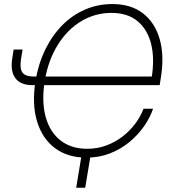

<svg xmlns="http://www.w3.org/2000/svg" viewBox="-20 -757 853 934"><path d="M400.4 9.8Q308.6 9.8 246.8 -36.9Q185.1 -83.5 159.9 -167.5Q134.8 -251.5 152.8 -364.3Q167 -448.2 200.7 -516.8Q234.4 -585.4 283.4 -634.8Q332.5 -684.1 394.3 -710.7Q456.1 -737.3 526.4 -737.3Q617.7 -737.3 676 -691.7Q734.4 -646 757.1 -565.7Q779.8 -485.4 762.7 -380.4L756.8 -342.8H183.1L189.5 -384.8H734.4L717.3 -377Q732.9 -470.2 715.6 -541.5Q698.2 -612.8 649.7 -653.6Q601.1 -694.3 522 -694.3Q442.4 -694.3 374.8 -653.6Q307.1 -612.8 261 -538.6Q214.8 -464.4 197.8 -364.7Q181.6 -263.7 201.9 -189.2Q222.2 -114.7 274.2 -74Q326.2 -33.2 404.3 -33.2Q454.6 -33.2 498.5 -49.8Q542.5 -66.4 577.9 -94.2Q613.3 -122.1 638.9 -156.7Q664.6 -191.4 678.2 -228H724.6Q710 -184.6 680.4 -142.3Q650.9 -100.1 609.1 -65.7Q567.4 -31.2 514.6 -10.7Q461.9 9.8 400.4 9.8ZM46.4 -516.1H89.8L83 -474.1Q77.6 -441.4 81.8 -421.6Q85.9 -401.9 101.6 -393.3Q117.2 -384.8 145 -384.8H172.4L165.5 -342.8H137.7Q79.6 -342.8 54.4 -377.2Q29.3 -411.6 40 -475.6ZM350.6 156.2 379.4 -18.1H423.3L394.5 156.2Z"/></svg>

Font: Inter 18pt ExtraLight
Style: Italic
Weight: 250
Italic angle: -9.3988°
Designer: Rasmus Andersson
Foundry: rsms
Version: Version 4.001;git-66647c0bb